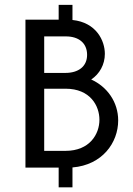

<svg xmlns="http://www.w3.org/2000/svg" viewBox="-20 -708 561 811"><path d="M87.5 0H227.8V83.3H286.1V-0.7C412.5 -11.1 479.2 -105.6 479.2 -199.3C479.2 -277.1 432.6 -341.7 365.3 -372.2C400.7 -395.8 422.9 -435.4 422.9 -480.6C422.9 -536.1 386.8 -613.2 286.1 -623.6V-687.5H227.8V-625H87.5ZM166.7 -400V-554.2H259C311.1 -554.2 347.9 -527.1 347.9 -476.4C347.9 -427.1 311.1 -400 256.2 -400ZM166.7 -70.8V-333.3H256.9C361.8 -333.3 400 -260.4 400 -202.1C400 -141.7 359 -70.8 256.9 -70.8Z"/></svg>

Font: Afacad
Style: Regular
Weight: 400
Designer: Kristian Moeller
Foundry: Dicotype
Version: Version 1.000